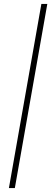

<svg xmlns="http://www.w3.org/2000/svg" viewBox="-20 -790 260 970"><path d="M189 -770H219L55 160H25Z"/></svg>

Font: KoHo ExtraLight
Style: Italic
Weight: 275
Italic angle: -10°
Version: Version 1.000; ttfautohint (v1.6)